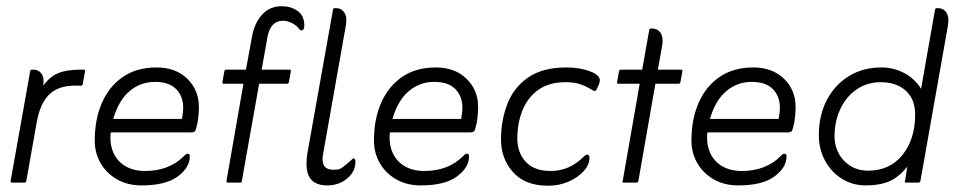

<svg xmlns="http://www.w3.org/2000/svg" viewBox="-20 -582 3059 612"><path d="M118 -309Q139 -338 166 -349Q193 -360 237 -360H247Q251 -360 251 -357V-354L244 -316Q244 -309 238 -309H218Q166 -309 137 -281Q108 -253 97 -192L64 -6Q63 0 58 0H18Q14 0 14 -4V-6L76 -354Q76 -360 82 -360H87Q101 -360 110 -350Q119 -340 119 -323Q119 -322 118.5 -318Q118 -314 118 -309Z M333 -160Q332 -153 332 -146Q332 -139 332 -134Q336 -88 365.5 -62.5Q395 -37 443 -37Q519 -37 567 -85Q573 -92 579 -92Q585 -92 585 -83Q585 -48 546.5 -19.5Q508 9 431 9Q387 9 353.5 -10Q320 -29 301 -61.5Q282 -94 282 -134Q282 -202 305 -254.5Q328 -307 372 -337Q416 -367 479 -367Q540 -367 577 -331Q614 -295 614 -241Q614 -227 612 -207.5Q610 -188 606 -176Q604 -166 600.5 -163Q597 -160 589 -160ZM341 -203H560Q564 -226 564 -238Q564 -275 541.5 -298Q519 -321 474 -321Q428 -321 393 -291.5Q358 -262 341 -203Z M756 -315H693Q689 -315 689 -319V-321L695 -354Q696 -360 701 -360H764L783 -464Q791 -510 817 -537Q843 -564 883 -562Q910 -561 930 -546Q950 -531 950 -501Q950 -485 940 -485Q937 -485 934 -489Q927 -500 911.5 -508Q896 -516 883 -516Q841 -516 832 -461L814 -360H903Q907 -360 907 -356V-354L901 -321Q900 -315 895 -315H806L751 -6Q751 0 746 0H706Q702 0 702 -4V-6ZM1010 -92Q1008 -80 1008 -75Q1008 -41 1042 -41Q1054 -41 1060 -42.5Q1066 -44 1074.5 -50.5Q1083 -57 1100 -72Q1104 -77 1107 -77Q1113 -77 1113 -67Q1113 -35 1086.5 -13Q1060 9 1023 9Q957 9 957 -59Q957 -67 957.5 -74.5Q958 -82 959 -89L1041 -549Q1041 -556 1047 -556H1052Q1066 -556 1075 -545.5Q1084 -535 1084 -518Q1084 -514 1083.5 -511Q1083 -508 1083 -504Z M1223 -160Q1222 -153 1222 -146Q1222 -139 1222 -134Q1226 -88 1255.5 -62.5Q1285 -37 1333 -37Q1409 -37 1457 -85Q1463 -92 1469 -92Q1475 -92 1475 -83Q1475 -48 1436.5 -19.5Q1398 9 1321 9Q1277 9 1243.5 -10Q1210 -29 1191 -61.5Q1172 -94 1172 -134Q1172 -202 1195 -254.5Q1218 -307 1262 -337Q1306 -367 1369 -367Q1430 -367 1467 -331Q1504 -295 1504 -241Q1504 -227 1502 -207.5Q1500 -188 1496 -176Q1494 -166 1490.5 -163Q1487 -160 1479 -160ZM1231 -203H1450Q1454 -226 1454 -238Q1454 -275 1431.5 -298Q1409 -321 1364 -321Q1318 -321 1283 -291.5Q1248 -262 1231 -203Z M1871 -294H1870Q1847 -308 1828 -314Q1809 -320 1783 -320Q1729 -320 1695 -295Q1661 -270 1645 -229.5Q1629 -189 1629 -141Q1629 -95 1656 -66Q1683 -37 1735 -37Q1795 -37 1840 -82Q1847 -89 1852 -89Q1859 -89 1859 -79Q1859 -57 1840.5 -36.5Q1822 -16 1792 -3Q1762 10 1727 10Q1654 10 1615.5 -33Q1577 -76 1577 -137Q1577 -200 1598 -252.5Q1619 -305 1665 -336Q1711 -367 1785 -367Q1828 -367 1860 -355Q1892 -343 1892 -326Q1892 -321 1889 -313L1882 -298Q1880 -292 1876 -292Q1873 -292 1871 -294Z M2019 -315H1951Q1947 -315 1947 -318V-321L1953 -354Q1954 -360 1959 -360H2027L2049 -484Q2050 -491 2054 -491H2059Q2074 -491 2083 -480.5Q2092 -470 2092 -453Q2092 -449 2092 -446Q2092 -443 2091 -439L2077 -360H2151Q2155 -360 2155 -357V-354L2149 -321Q2148 -315 2143 -315H2069L2015 -6Q2014 0 2008 0H1968Q1964 0 1964 -2Q1964 -5 1965 -6Z M2235 -160Q2234 -153 2234 -146Q2234 -139 2234 -134Q2238 -88 2267.5 -62.5Q2297 -37 2345 -37Q2421 -37 2469 -85Q2475 -92 2481 -92Q2487 -92 2487 -83Q2487 -48 2448.5 -19.5Q2410 9 2333 9Q2289 9 2255.5 -10Q2222 -29 2203 -61.5Q2184 -94 2184 -134Q2184 -202 2207 -254.5Q2230 -307 2274 -337Q2318 -367 2381 -367Q2442 -367 2479 -331Q2516 -295 2516 -241Q2516 -227 2514 -207.5Q2512 -188 2508 -176Q2506 -166 2502.5 -163Q2499 -160 2491 -160ZM2243 -203H2462Q2466 -226 2466 -238Q2466 -275 2443.5 -298Q2421 -321 2376 -321Q2330 -321 2295 -291.5Q2260 -262 2243 -203Z M2916 -299 2960 -549Q2961 -556 2966 -556H2970Q2985 -556 2994 -545.5Q3003 -535 3003 -517Q3003 -514 3002.5 -510.5Q3002 -507 3002 -503L2914 -6Q2913 0 2908 0H2868Q2864 0 2864 -3Q2864 -5 2865 -6L2872 -51Q2845 -17 2814.5 -4Q2784 9 2740 9Q2697 9 2663 -12.5Q2629 -34 2609.5 -70.5Q2590 -107 2590 -151Q2590 -214 2615.5 -263Q2641 -312 2686 -339.5Q2731 -367 2789 -367Q2829 -367 2862.5 -349Q2896 -331 2916 -299ZM2747 -38Q2816 -38 2856.5 -88Q2897 -138 2897 -217Q2897 -266 2867 -293Q2837 -320 2787 -320Q2745 -320 2712 -298Q2679 -276 2660 -237.5Q2641 -199 2640 -150Q2640 -101 2670.5 -69.5Q2701 -38 2747 -38Z"/></svg>

Font: Zain Light
Style: Italic
Weight: 300
Italic angle: -10°
Designer: Zain,Boutros
Foundry: Mobile Telecommunications Company (Zain), 2024
Version: Version 1.51; ttfautohint (v1.8.4)